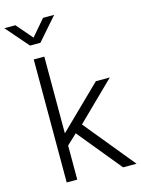

<svg xmlns="http://www.w3.org/2000/svg" viewBox="-191 -1020 804 1097"><g transform="rotate(-15 211.5 -471.5)"><path d="M63 0H125.5V-201.7L185.5 -257.8L396.5 0H476.1L232.9 -297.4L456.1 -515.6H373.5L127.4 -275.4H125.5V-727.5H63ZM12.2 -943.4H-52.7V-942.9L63 -809.6H124.5L241.2 -942.9V-943.4H175.8L94.2 -848.1Z"/></g></svg>

Font: Raveo Display Display Light
Style: Regular
Weight: 300
Designer: Jakub Foglar, Rasmus Andersson (Inter)
Foundry: Jakubfoglar.com
Version: Version 1.100;Glyphs 3.2.3 (3260)